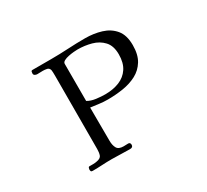

<svg xmlns="http://www.w3.org/2000/svg" viewBox="-145 -963 1290 1194"><g transform="rotate(-30 500.0 -366.0)"><path d="M711 -544Q711 -605 680 -638.5Q649 -672 601.5 -685Q554 -698 503 -698Q494 -698 476 -696.5Q458 -695 438 -691Q418 -687 404 -679.5Q390 -672 390 -660V-394Q415 -379 450 -374.5Q485 -370 514 -370Q571 -370 615.5 -388Q660 -406 685.5 -444.5Q711 -483 711 -544ZM815 -550Q815 -482 789 -439.5Q763 -397 719.5 -374Q676 -351 622 -342.5Q568 -334 512 -334Q481 -334 451 -338Q421 -342 391 -346Q391 -286 391.5 -226.5Q392 -167 392 -107Q392 -75 403.5 -54Q415 -33 451 -33Q459 -33 467.5 -33.5Q476 -34 484 -34Q492 -34 495.5 -29Q499 -24 499 -17Q499 2 477 2Q444 2 411 0.5Q378 -1 346 -1Q311 -1 277 1Q243 3 208 3Q198 3 196 -2.5Q194 -8 194 -15Q194 -19 196.5 -25.5Q199 -32 204 -32Q218 -32 232 -32Q246 -32 259 -35Q288 -40 294 -58Q300 -76 300 -101Q300 -228 300.5 -355.5Q301 -483 301 -610Q301 -615 301 -627.5Q301 -640 300.5 -652Q300 -664 299 -668Q294 -685 279 -688Q264 -691 250 -691Q240 -691 230 -690.5Q220 -690 210 -690Q202 -690 194 -694.5Q186 -699 186 -708Q186 -713 187.5 -720.5Q189 -728 197 -728H330Q392 -728 454 -731.5Q516 -735 578 -735Q640 -735 694 -718.5Q748 -702 781.5 -662Q815 -622 815 -550Z"/></g></svg>

Font: Kaisei Decol
Style: Regular
Weight: 400
Designer: Font-Kai, 金井和夫
Foundry: KAZUO KANAI
Version: Version 5.003